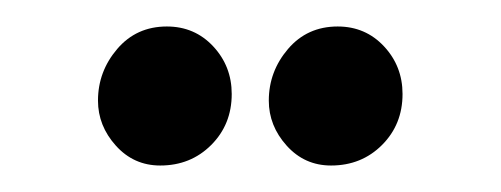

<svg xmlns="http://www.w3.org/2000/svg" viewBox="-20 -554 378 145"><path d="M235 -534Q256 -534 270 -519Q284 -504 284 -483Q284 -460 268.5 -444.5Q253 -429 230 -429Q210 -429 196.5 -444Q183 -459 183 -478Q183 -500 197.5 -517Q212 -534 235 -534ZM106 -534Q127 -534 141 -519Q155 -504 155 -483Q155 -460 139.5 -444.5Q124 -429 101 -429Q81 -429 67.5 -444Q54 -459 54 -478Q54 -500 68.5 -517Q83 -534 106 -534Z"/></svg>

Font: Gloria
Style: Regular
Weight: 400
Designer: Peter Wiegel
Foundry: Peter Wiegel
Version: Version 1.000